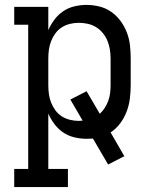

<svg xmlns="http://www.w3.org/2000/svg" viewBox="-20 -558 640 783"><path d="M38 205V131H95V-457H38V-530H177V-435Q187 -458 202 -478Q217 -498 237.5 -512Q258 -526 283 -532Q308 -538 333 -538Q359 -538 385.5 -531.5Q412 -525 434 -509.5Q456 -494 472 -472Q488 -450 497.5 -425Q507 -400 510 -373.5Q513 -347 513 -320V-210Q513 -183 509.5 -155.5Q506 -128 496.5 -103Q487 -78 470.5 -55.5Q454 -33 431 -18L487 79L421 113L359 7Q352 7 345.5 7.5Q339 8 333 8Q308 8 283 2Q258 -4 237.5 -18Q217 -32 202 -52Q187 -72 177 -95V131H257V205ZM301 -65Q305 -65 309 -65.5Q313 -66 317 -66L267 -152L333 -186L387 -94Q399 -105 407.5 -118.5Q416 -132 421.5 -147Q427 -162 429 -178Q431 -194 431 -210V-320Q431 -338 428 -356.5Q425 -375 418 -392Q411 -409 399 -423.5Q387 -438 371.5 -447.5Q356 -457 337.5 -461Q319 -465 301 -465Q283 -465 265 -460.5Q247 -456 232 -446.5Q217 -437 206 -422Q195 -407 188.5 -390.5Q182 -374 179.5 -356Q177 -338 177 -320V-210Q177 -192 179.5 -174Q182 -156 188.5 -139.5Q195 -123 206 -108Q217 -93 232 -83.5Q247 -74 265 -69.5Q283 -65 301 -65Z"/></svg>

Font: Iosevka Curly Slab Extended
Style: Regular
Weight: 400
Width: 7
Monospace: yes
Designer: Belleve Invis
Foundry: Belleve Invis
Version: Version 11.1.0; ttfautohint (v1.8.3)